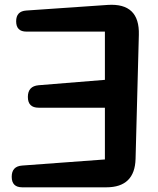

<svg xmlns="http://www.w3.org/2000/svg" viewBox="-20 -800 675 820"><path d="M75 0Q30 0 30 -45Q30 -90 75 -93L428 -119V-340H145Q99 -340 99 -386Q99 -432 145 -436L428 -459V-665H93Q49 -665 49 -709Q49 -752 92 -755L440 -779Q577 -788 573 -651L559 -122Q556 0 434 0Z"/></svg>

Font: MaokenZhuyuanTi
Style: Regular
Weight: 400
Designer: Fontworks Inc & LongZhuTi team: ZERO子、时光羊、荆南、频凡、刘鹏、Little White Dog、帆影Magmeta、奈白不弍、白日月球、ChaoTawei、雨三（排名不分先后）
Version: Version 1.000; 20230222